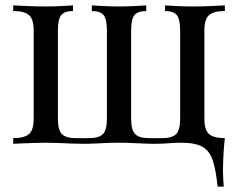

<svg xmlns="http://www.w3.org/2000/svg" viewBox="-20 -534 884 713"><path d="M815 -514V-493Q774 -493 756.5 -478Q739 -463 739 -421V-93Q739 -51 756.5 -36Q774 -21 815 -21Q811 14 809.5 47Q808 80 808 101Q808 115 809 131.5Q810 148 811 159H788Q782 99 770.5 63Q759 27 732.5 11.5Q706 -4 653 -4Q629 -4 605.5 -2Q582 0 554 0Q526 0 489.5 -2Q453 -4 420 -4Q387 -4 354.5 -2Q322 0 288 0Q265 0 242.5 -1Q220 -2 197 -3Q174 -4 149 -4Q127 -4 103.5 -3Q80 -2 60.5 -1.5Q41 -1 29 0V-21Q70 -21 87.5 -36Q105 -51 105 -93V-421Q105 -463 87.5 -478Q70 -493 29 -493V-514Q46 -513 81.5 -511.5Q117 -510 148 -510Q180 -510 208.5 -511.5Q237 -513 251 -514V-493Q220 -493 207.5 -478Q195 -463 195 -421V-93Q195 -51 210 -36Q225 -21 261 -21H311Q347 -21 362 -36Q377 -51 377 -93V-421Q377 -463 364.5 -478Q352 -493 321 -493V-514Q335 -513 364.5 -511.5Q394 -510 422 -510Q451 -510 480 -511.5Q509 -513 523 -514V-493Q492 -493 479.5 -478Q467 -463 467 -421V-93Q467 -51 482 -36Q497 -21 533 -21H583Q619 -21 634 -36Q649 -51 649 -93V-421Q649 -463 636.5 -478Q624 -493 593 -493V-514Q607 -513 636 -511.5Q665 -510 696 -510Q728 -510 763 -511.5Q798 -513 815 -514Z"/></svg>

Font: Playfair Display
Style: Regular
Weight: 400
Designer: Claus Eggers Sørensen
Foundry: Claus Eggers Sørensen
Version: Version 1.203